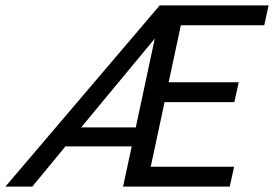

<svg xmlns="http://www.w3.org/2000/svg" viewBox="-60 -687 1009 707"><path d="M802 -73 786 0H393L395 -8L425 -148H181L59 0H-40L528 -667H929L913 -594H606L561 -384H819L803 -311H546L495 -73ZM239 -218H440L510 -545Z"/></svg>

Font: Epunda Sans
Style: Italic
Weight: 400
Italic angle: -12.0243°
Designer: Simon Atzbach
Foundry: typofactur
Version: Version 2.204; ttfautohint (v1.8.4.7-5d5b)